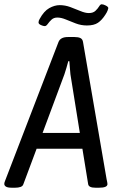

<svg xmlns="http://www.w3.org/2000/svg" viewBox="-42 -875 552 897"><path d="M13 2Q-6 2 -14 -3Q-22 -8 -22 -16Q-22 -22 -18 -31L231 -678Q240 -702 275 -702H307Q324 -702 334 -697Q344 -692 346 -678L456 -38Q458 -29 459 -23.5Q460 -18 460 -15Q460 2 421 2H404Q373 2 370 -14L343 -180H129L67 -14Q64 -5 53.5 -1.5Q43 2 29 2ZM259 -528 157 -254H331L287 -528Q286 -539 284.5 -557Q283 -575 282 -589H277Q273 -575 268.5 -558.5Q264 -542 259 -528ZM167 -753Q160 -753 149 -758Q138 -763 138 -770Q138 -778 143 -786Q163 -823 188 -837Q213 -851 237 -851Q262 -851 286.5 -842Q311 -833 333.5 -823.5Q356 -814 373 -814Q393 -814 404 -824.5Q415 -835 421 -845Q427 -855 433 -855Q441 -855 452.5 -849Q464 -843 464 -837Q464 -835 461 -826.5Q458 -818 450 -806Q434 -781 415.5 -768.5Q397 -756 364 -756Q337 -756 312 -765.5Q287 -775 265.5 -784Q244 -793 226 -793Q209 -793 198.5 -783Q188 -773 181 -763Q174 -753 167 -753Z"/></svg>

Font: Asap Condensed Condensed Regular
Style: Italic
Weight: 400
Width: 3
Italic angle: -6°
Designer: Pablo Cosgaya
Foundry: Omnibus-Type
Version: Version 3.001; ttfautohint (v1.8.4.7-5d5b)